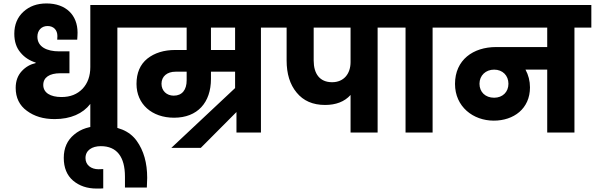

<svg xmlns="http://www.w3.org/2000/svg" viewBox="-20 -769 3451 1114"><path d="M99 -464C122 -436 152 -417 187 -406V-403C156 -396 129 -381 106 -356C83 -331 71 -299 71 -259C71 -202 93 -157 136 -126C179 -94 232 -78 297 -78C390 -78 461 -110 504 -166V0H661V-609H756V-740H504V-380C504 -328 489 -286 459 -254C428 -222 388 -206 337 -206C272 -206 231 -231 231 -276C231 -320 267 -344 330 -344H383V-471H323C252 -471 197 -497 197 -556C197 -592 220 -618 256 -618C291 -618 313 -595 313 -560L312 -539H428C429 -554 430 -567 430 -580C430 -681 363 -749 250 -749C195 -749 151 -733 116 -701C81 -669 63 -626 63 -573C63 -528 75 -492 99 -464Z M350 147C350 204 368 248 404 279C441 310 486 325 541 325C558 325 570 325 579 324V212L552 213C509 213 476 189 476 148C476 103 514 79 565 79C658 79 705 141 705 256V319H832C833 295 834 276 834 263C834 176 814 105 773 48C731 -10 663 -38 567 -38C502 -38 450 -22 410 12C370 45 350 90 350 147Z M715 -740V-609H1063V-479H997C931 -479 877 -462 835 -429C793 -395 772 -346 772 -282C772 -165 861 -86 990 -86C1126 -86 1204 -174 1204 -311V-353H1344V-258L974 89H1145L1352 -119V0H1494V-609H1592V-740ZM1344 -609V-479H1204V-609ZM917 -283C917 -326 950 -353 998 -353H1063V-303C1063 -248 1037 -214 988 -214C947 -214 917 -242 917 -283Z M1558 -740V-609H1643V-418C1643 -341 1662 -279 1701 -232C1740 -184 1795 -160 1866 -160C1929 -160 1979 -179 2014 -218V0H2171V-609H2269V-740ZM1800 -609H2014V-409C2014 -341 1975 -292 1907 -292C1835 -292 1800 -341 1800 -418Z M2333 -609V0H2490V-609H2588V-740H2235V-609Z M2554 -740V-609H3155V-496H2858C2726 -496 2620 -422 2620 -282C2620 -150 2725 -69 2845 -69C2960 -69 3055 -138 3055 -262C3055 -299 3046 -334 3029 -365H3155V0H3313V-609H3411V-740ZM2762 -283C2762 -331 2798 -365 2847 -365C2896 -365 2930 -331 2930 -283C2930 -235 2896 -202 2847 -202C2796 -202 2762 -235 2762 -283Z"/></svg>

Font: Poppins
Style: Bold
Weight: 700
Designer: Ninad Kale (Devanagari), Jonny Pinhorn (Latin)
Foundry: Indian Type Foundry
Version: 4.004